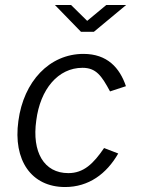

<svg xmlns="http://www.w3.org/2000/svg" viewBox="-20 -743 575 773"><path d="M408 -723 331 -659 266 -723H201L306 -615H358L488 -723ZM316 -526C179 -526 75 -415 54 -256C32 -98 106 10 242 10C337 10 409 -43 456 -125L399 -147C356 -84 317 -46 255 -46C157 -46 108 -131 126 -258C142 -384 214 -470 312 -470C367 -470 389 -438 423 -375L487 -396C462 -470 412 -526 316 -526Z"/></svg>

Font: United Sans Light
Style: Italic
Weight: 300
Italic angle: -8°
Designer: Pablo Impallari, Rodrigo Fuenzalida (Modified by Dan O. Williams)
Version: Version 1.000;PS 001.000;hotconv 1.0.88;makeotf.lib2.5.64775